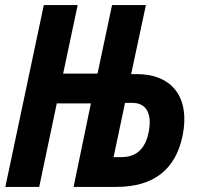

<svg xmlns="http://www.w3.org/2000/svg" viewBox="-20 -734 775 754"><path d="M1 0H134L203 -328H337L269 0H437C584 0 670 -69 697 -201C727 -348 659 -443 517 -443H495L553 -714H420L363 -445H228L285 -714H152ZM426 -117 471 -330H500C555 -330 578 -287 564 -216C551 -150 516 -117 457 -117Z"/></svg>

Font: Noto Sans ExtraCondensed
Style: Bold Italic
Weight: 700
Width: 2
Italic angle: -12°
Designer: Monotype Design Team
Foundry: Monotype Imaging Inc.
Version: Version 2.013